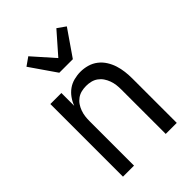

<svg xmlns="http://www.w3.org/2000/svg" viewBox="-224 -871 972 972"><g transform="rotate(-45 262.5 -385.0)"><path d="M70 0V-520H149V-428Q157 -450 171 -469.5Q185 -489 204 -502.5Q223 -516 246.5 -522Q270 -528 293 -528Q318 -528 342.5 -521Q367 -514 387 -498.5Q407 -483 420.5 -461.5Q434 -440 441.5 -416.5Q449 -393 452 -368Q455 -343 455 -318V0H376V-318Q376 -335 374 -351.5Q372 -368 366 -384.5Q360 -401 350.5 -415Q341 -429 327 -439Q313 -449 296.5 -453Q280 -457 263 -457Q245 -457 228.5 -453Q212 -449 198 -439Q184 -429 174.5 -415Q165 -401 159 -384.5Q153 -368 151 -351.5Q149 -335 149 -318V0ZM214 -600 118 -739 162 -770 263 -656 363 -770 407 -739 311 -600Z"/></g></svg>

Font: Iosevka Pride
Style: Regular
Weight: 400
Monospace: yes
Designer: Belleve Invis
Foundry: Belleve Invis
Version: Version 30.3.1; ttfautohint (v1.8.4)